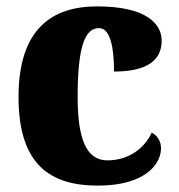

<svg xmlns="http://www.w3.org/2000/svg" viewBox="-20 -571 559 601"><path d="M286 10C433 10 484 -56 484 -107C484 -127 474 -146 455 -156C433 -108 384 -69 316 -69C250 -69 223 -137 223 -268C223 -434 249 -483 290 -483C326 -483 337 -419 337 -347C467 -347 486 -403 486 -444C486 -497 437 -551 284 -551C146 -551 38 -484 38 -267C38 -56 137 10 286 10Z"/></svg>

Font: Noto Serif Georgian SemiCondensed Black
Style: Regular
Weight: 900
Width: 4
Designer: Monotype Design Team, Akaki Razmadze
Foundry: Google LLC
Version: Version 2.003